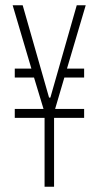

<svg xmlns="http://www.w3.org/2000/svg" viewBox="-20 -708 376 728"><path d="M149 0V-261H36V-295H145L109 -414H36V-448H99L28 -688H66L166 -338H171L271 -688H305L234 -448H299V-414H224L189 -295H299V-261H185V0Z"/></svg>

Font: Saira Ultra Condensed Thin
Style: Regular
Weight: 100
Width: 1
Designer: Hector Gatti with collaboration of the Omnibus-Type team
Foundry: Omnibus-Type
Version: Version 1.001; ttfautohint (v1.8)